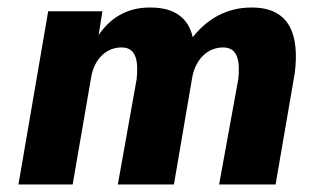

<svg xmlns="http://www.w3.org/2000/svg" viewBox="-20 -490 836 510"><path d="M763 -296C775 -393 753 -471 647 -470C582 -470 529 -439 492 -391C481 -440 446 -471 377 -470C316 -470 272 -441 242 -397L252 -460H108L29 0H173L222 -284C230 -333 262 -364 303 -364C345 -364 347 -322 343 -280L293 0H442L490 -281C498 -331 530 -364 573 -364C615 -364 617 -321 613 -280L562 0H712Z"/></svg>

Font: Jost*
Style: Bold Italic
Weight: 700
Italic angle: -10°
Version: Version 3.7